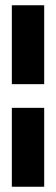

<svg xmlns="http://www.w3.org/2000/svg" viewBox="-20 -640 213 730"><path d="M25 70H148V-230H25ZM25 -320H148V-620H25Z"/></svg>

Font: Charger EcoBlack
Style: Black
Weight: 1000
Designer: Jasper
Foundry: Cannot Into Space Fonts
Version: Version 1.1